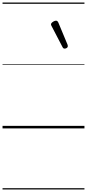

<svg xmlns="http://www.w3.org/2000/svg" viewBox="-20 -1011 685 1512"><path d="M489 -628Q485 -628 481 -630Q477 -632 473 -639L385 -808Q383 -812 382 -815Q381 -818 382 -822Q383 -828 390 -834Q397 -840 405.5 -844Q414 -848 422 -848Q433 -848 440 -832L512 -659Q513 -655 513.5 -652Q514 -649 514 -646Q513 -637 504.5 -632.5Q496 -628 489 -628ZM0 471H645V481H0ZM0 -20H645V0H0ZM0 -505H645V-500H0ZM0 -991H645V-981H0Z"/></svg>

Font: Playwrite IE Guides
Style: Regular
Weight: 400
Designer: Veronika Burian, José Scaglione
Foundry: TypeTogether
Version: Version 1.003